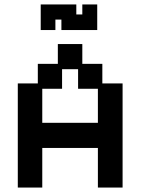

<svg xmlns="http://www.w3.org/2000/svg" viewBox="-20 -831 632 863"><path d="M60 12V-456H150V-544H240V-633H350V-544H440V-456H531V12H420V-166H170V12ZM170 -279H420V-432H331V-520H259V-432H170ZM163 -696V-811H323V-766H350V-811H417V-696H256V-743H229V-696Z"/></svg>

Font: Pixelify Sans Medium
Style: Regular
Weight: 500
Designer: Stefie Justprince
Foundry: Typecalism Foundryline
Version: Version 1.000;February 13, 2025;FontCreator 15.0.0.3015 64-b